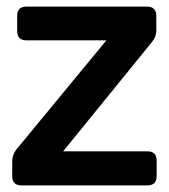

<svg xmlns="http://www.w3.org/2000/svg" viewBox="-20 -561 511 581"><path d="M45 0Q17 0 17 -28V-73Q17 -92 29 -108L302 -439H60Q32 -439 32 -467V-513Q32 -541 60 -541H425Q453 -541 453 -513V-469Q453 -450 440 -434L171 -103H426Q454 -103 454 -75V-28Q454 0 426 0Z"/></svg>

Font: Pitagon Sans Text SemiBold
Style: Regular
Weight: 600
Designer: Travis Tran
Foundry: Pitagon
Version: Version 1.001; ttfautohint (v1.8.4.7-5d5b);gftools[0.9.26]